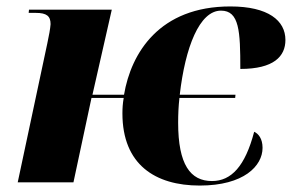

<svg xmlns="http://www.w3.org/2000/svg" viewBox="-20 -566 915 596"><path d="M600 10C737 10 795 -51 795 -107C795 -136 782 -151 769 -157C741 -50 698 -4 638 -4C571 -4 533 -55 533 -185C533 -210 534 -236 537 -262H710L711 -272H538C555 -419 599 -533 666 -533C723 -533 726 -469 726 -352C830 -352 866 -391 866 -442C866 -502 813 -546 695 -546C475 -546 387 -402 365 -272H267L327 -536H70L69 -526H91C125 -526 137 -516 137 -491C136 -477 132 -455 127 -432L35 0H208L264 -262H364C361 -245 360 -230 360 -214C360 -55 462 10 600 10Z"/></svg>

Font: Noto Serif Display ExtraBold
Style: Italic
Weight: 800
Italic angle: -12°
Designer: Monotype Design Team
Foundry: Monotype Imaging Inc.
Version: Version 2.009